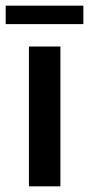

<svg xmlns="http://www.w3.org/2000/svg" viewBox="-38 -657 314 677"><path d="M64 -493H175V0H64ZM-18 -637H256V-572H-18Z"/></svg>

Font: Hanken Grotesk SemiBold
Style: Regular
Weight: 600
Designer: Alfredo Marco Pradil
Foundry: Hanken Design Co.
Version: Version 3.014